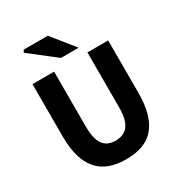

<svg xmlns="http://www.w3.org/2000/svg" viewBox="-200 -990 1064 1138"><g transform="rotate(-30 332.5 -421.5)"><path d="M334 12Q270 12 221.5 -5.5Q173 -23 140 -60.5Q107 -98 90 -156Q73 -214 73 -294V-652H221V-279Q221 -218 234 -182.5Q247 -147 272 -131Q297 -115 334 -115Q370 -115 396 -131Q422 -147 435.5 -182.5Q449 -218 449 -279V-652H591V-294Q591 -214 574.5 -156Q558 -98 525.5 -60.5Q493 -23 445 -5.5Q397 12 334 12ZM297 -702 121 -839 130 -855H295L418 -702Z"/></g></svg>

Font: Source Sans 3 ExtraLight
Style: Bold
Weight: 700
Version: Version 3.052;hotconv 1.1.0;makeotfexe 2.6.0